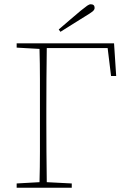

<svg xmlns="http://www.w3.org/2000/svg" viewBox="-20 -879 599 899"><path d="M255 -741Q282 -764 308.5 -787Q335 -810 358 -829Q379 -846 388.5 -852.5Q398 -859 405 -859Q423 -859 423 -842Q423 -833 413 -825Q403 -817 378 -802Q350 -785 321 -766.5Q292 -748 263 -730ZM58 -656V-676H514L524 -523H500L484 -654H199Q198 -583 197.5 -511.5Q197 -440 197 -367V-310Q197 -239 197.5 -168Q198 -97 199 -26L316 -20V0H58V-20L165 -26Q167 -97 167 -168Q167 -239 167 -310V-367Q167 -438 167 -509Q167 -580 165 -650Z"/></svg>

Font: Source Serif 4 ExtraLight
Style: Regular
Weight: 200
Designer: Frank Grießhammer
Foundry: Adobe
Version: Version 4.005;hotconv 1.1.0;makeotfexe 2.6.0